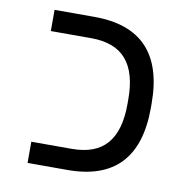

<svg xmlns="http://www.w3.org/2000/svg" viewBox="-71 -670 741 740"><g transform="rotate(10 300.0 -299.5)"><path d="M515.1 -291Q515.1 0 240.2 0H84V-83H242.2Q335 -83 379.4 -134.5Q423.8 -186 423.8 -290V-309.1Q423.8 -413.1 379.2 -464.6Q334.5 -516.1 242.2 -516.1H84V-599.1H240.2Q515.1 -599.1 515.1 -308.1Z"/></g></svg>

Font: Courier New
Style: Regular
Weight: 400
Designer: Steve Matteson
Foundry: Ascender Corporation
Version: Version 2.00.3